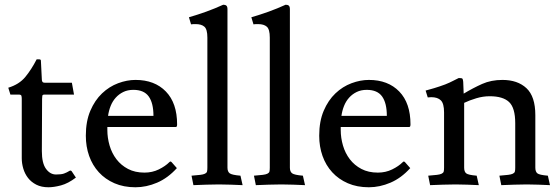

<svg xmlns="http://www.w3.org/2000/svg" viewBox="-20 -780 2368 812"><path d="M157 -141Q157 -90 174.5 -66Q192 -42 217 -42Q239 -42 250.5 -46Q262 -50 275 -58Q279 -60 283 -56L301 -29Q268 -4 238 4Q208 12 185 12Q155 12 133.5 1Q112 -10 98.5 -27.5Q85 -45 78.5 -67Q72 -89 72 -111V-362Q72 -370 70.5 -375Q69 -380 59 -380H24L15 -409Q61 -423 87 -454.5Q113 -486 135 -529H146Q153 -529 153 -523L157 -443Q157 -438 159.5 -434Q162 -430 170 -430H284L293 -380H168Q160 -380 159 -375Q158 -370 158 -362Z M434 -243V-230Q434 -197 443.5 -164.5Q453 -132 472.5 -106.5Q492 -81 521.5 -65.5Q551 -50 591 -50Q624 -50 651.5 -63.5Q679 -77 696 -94Q699 -97 701 -97Q703 -97 706 -94L728 -69Q690 -27 644.5 -7.5Q599 12 553 12Q503 12 464 -5Q425 -22 398 -51.5Q371 -81 357 -120.5Q343 -160 343 -206Q343 -267 362 -311.5Q381 -356 411.5 -385Q442 -414 479.5 -428Q517 -442 553 -442Q634 -442 681.5 -393Q729 -344 729 -254Q729 -243 724 -243ZM629 -290Q629 -344 609 -372Q589 -400 544 -400Q520 -400 501.5 -391Q483 -382 469.5 -367Q456 -352 448 -332Q440 -312 437 -290Z M942 -71Q942 -54 951.5 -47Q961 -40 997 -37L1006 3Q977 2 956 1Q935 0 906 0Q878 0 852.5 1Q827 2 798 3L790 -37Q814 -39 827 -40.5Q840 -42 847 -45.5Q854 -49 855.5 -54.5Q857 -60 857 -71V-621Q857 -656 844.5 -667Q832 -678 808 -678Q803 -678 798 -678Q793 -678 788 -677L779 -707Q817 -718 853 -731Q889 -744 924 -760Q933 -760 937.5 -756Q942 -752 942 -741V-71Z M1206 -71Q1206 -54 1215.5 -47Q1225 -40 1261 -37L1270 3Q1241 2 1220 1Q1199 0 1170 0Q1142 0 1116.5 1Q1091 2 1062 3L1054 -37Q1078 -39 1091 -40.5Q1104 -42 1111 -45.5Q1118 -49 1119.5 -54.5Q1121 -60 1121 -71V-621Q1121 -656 1108.5 -667Q1096 -678 1072 -678Q1067 -678 1062 -678Q1057 -678 1052 -677L1043 -707Q1081 -718 1117 -731Q1153 -744 1188 -760Q1197 -760 1201.5 -756Q1206 -752 1206 -741V-71Z M1421 -243V-230Q1421 -197 1430.5 -164.5Q1440 -132 1459.5 -106.5Q1479 -81 1508.5 -65.5Q1538 -50 1578 -50Q1611 -50 1638.5 -63.5Q1666 -77 1683 -94Q1686 -97 1688 -97Q1690 -97 1693 -94L1715 -69Q1677 -27 1631.5 -7.5Q1586 12 1540 12Q1490 12 1451 -5Q1412 -22 1385 -51.5Q1358 -81 1344 -120.5Q1330 -160 1330 -206Q1330 -267 1349 -311.5Q1368 -356 1398.5 -385Q1429 -414 1466.5 -428Q1504 -442 1540 -442Q1621 -442 1668.5 -393Q1716 -344 1716 -254Q1716 -243 1711 -243ZM1616 -290Q1616 -344 1596 -372Q1576 -400 1531 -400Q1507 -400 1488.5 -391Q1470 -382 1456.5 -367Q1443 -352 1435 -332Q1427 -312 1424 -290Z M1780 -397Q1792 -400 1815.5 -407Q1839 -414 1863 -423Q1883 -431 1897 -438.5Q1911 -446 1920 -450Q1933 -450 1935.5 -447.5Q1938 -445 1939 -434L1941 -384Q1981 -408 2019 -425Q2057 -442 2105 -442Q2169 -442 2206.5 -407Q2244 -372 2244 -293V-71Q2244 -54 2252.5 -47Q2261 -40 2297 -37L2306 3Q2277 2 2257 1Q2237 0 2208 0Q2180 0 2154.5 1Q2129 2 2100 3L2092 -37Q2116 -39 2129 -40.5Q2142 -42 2149 -45.5Q2156 -49 2157.5 -54.5Q2159 -60 2159 -71V-259Q2159 -324 2133 -348.5Q2107 -373 2051 -373Q2023 -373 1994.5 -364.5Q1966 -356 1943 -345V-71Q1943 -54 1951.5 -47Q1960 -40 1996 -37L2005 3Q1976 2 1956 1Q1936 0 1907 0Q1879 0 1853.5 1Q1828 2 1799 3L1791 -37Q1815 -39 1828 -40.5Q1841 -42 1848 -45.5Q1855 -49 1856.5 -54.5Q1858 -60 1858 -71V-305Q1858 -342 1844.5 -355.5Q1831 -369 1804 -369Q1800 -369 1796.5 -368.5Q1793 -368 1789 -368Z"/></svg>

Font: Lusitana
Style: Regular
Weight: 400
Designer: Ana Paula Megda
Foundry: Ana Paula Megda
Version: Version 1.000; ttfautohint (v1.1) -l 8 -r 50 -G 200 -x 14 -D